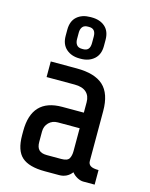

<svg xmlns="http://www.w3.org/2000/svg" viewBox="-113 -820 696 892"><g transform="rotate(15 235.0 -373.5)"><path d="M216 -548H210Q171 -548 146 -570Q121 -592 121 -633V-662Q121 -704 145.5 -725.5Q170 -747 210 -747H216Q256 -747 280.5 -725.5Q305 -704 305 -662V-633Q305 -592 280 -570Q255 -548 216 -548ZM216 -701H210Q192 -701 184 -690.5Q176 -680 176 -663V-632Q176 -615 184 -604.5Q192 -594 210 -594H216Q248 -594 248 -632V-663Q248 -701 216 -701ZM320 -30Q297 0 259 0H190Q114 0 79.5 -30.5Q45 -61 45 -135V-155Q45 -310 191 -310H295V-360Q295 -391 276 -408Q257 -425 220 -425H85V-500H210Q297 -500 338.5 -462Q380 -424 380 -340V-100Q380 -85 391.5 -77.5Q403 -70 430 -70V0H375Q362 0 346.5 -8Q331 -16 320 -30ZM295 -125V-235H190Q164 -235 147 -218Q130 -201 130 -175V-125Q130 -99 142 -87Q154 -75 180 -75H249Q279 -75 287 -89Q295 -103 295 -125Z"/></g></svg>

Font: Share Tech
Style: Regular
Weight: 400
Designer: Ralph du Carrois
Foundry: Carrois Type Design
Version: Version 1.100